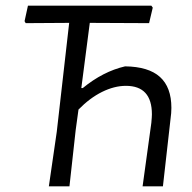

<svg xmlns="http://www.w3.org/2000/svg" viewBox="-20 -660 681 680"><path d="M587 -278Q587 -260 584 -239L557 0H485L516 -225Q518 -247 518 -255Q518 -356 426 -356Q385 -356 341.5 -334.5Q298 -313 258 -272L248 -199L226 0H153L181 -193L225 -579L71 -578L67 -585L79 -640H516L521 -633L508 -578L298 -579L268 -348H273Q345 -407 423 -425Q506 -424 546.5 -387.5Q587 -351 587 -278Z"/></svg>

Font: Alegreya Sans SC
Style: Italic
Weight: 400
Italic angle: -7°
Designer: Juan Pablo del Peral
Foundry: Huerta Tipografica
Version: Version 2.008; ttfautohint (v1.6)